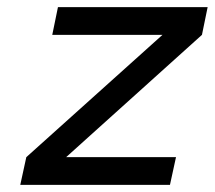

<svg xmlns="http://www.w3.org/2000/svg" viewBox="-20 -520 604 540"><path d="M143 -500 127 -422H437L54 -78L37 0H458L475 -78H166L548 -422L564 -500Z"/></svg>

Font: LT Wave Text Italic
Style: Regular
Weight: 400
Designer: Daniel Lyons
Version: Version 2.5 (Glyphs App)